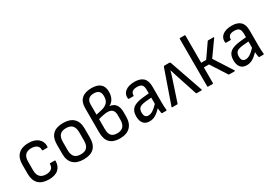

<svg xmlns="http://www.w3.org/2000/svg" viewBox="20 -1509 3300 2335"><g transform="rotate(-30 1670.0 -341.5)"><path d="M252 11Q157 11 108 -37.5Q59 -86 59 -178V-309Q59 -401 109 -450Q159 -499 253 -499Q337 -499 385.5 -459Q434 -419 433 -353Q433 -334 423 -334H363Q354 -334 354 -347Q355 -385 327.5 -406Q300 -427 253 -427Q195 -427 166.5 -397Q138 -367 138 -303V-184Q138 -60 253 -60Q301 -60 327.5 -82Q354 -104 353 -141Q353 -154 362 -154H423Q432 -154 432 -146Q432 -72 386 -30.5Q340 11 252 11Z M740 11Q645 11 595 -37Q545 -85 545 -180V-308Q545 -499 740 -499Q835 -499 885 -451Q935 -403 935 -308V-180Q935 11 740 11ZM740 -60Q799 -60 827 -91Q855 -122 855 -186V-301Q855 -365 827 -396Q799 -427 740 -427Q680 -427 652 -396Q624 -365 624 -301V-186Q624 -122 652 -91Q680 -60 740 -60Z M1249 11Q1064 11 1064 -177V-522Q1064 -607 1111.5 -650.5Q1159 -694 1250 -694Q1415 -694 1415 -549Q1415 -494 1393 -453.5Q1371 -413 1332 -396V-395Q1392 -387 1418.5 -348.5Q1445 -310 1445 -246V-184Q1445 -89 1394.5 -39Q1344 11 1249 11ZM1144 -383 1225 -401Q1276 -413 1306 -443Q1336 -473 1336 -531Q1336 -580 1313.5 -602Q1291 -624 1244 -624Q1144 -624 1144 -526ZM1251 -60Q1365 -60 1365 -186V-251Q1365 -344 1275 -344Q1250 -344 1215.5 -337.5Q1181 -331 1144 -320V-183Q1144 -118 1169 -89Q1194 -60 1251 -60Z M1665 11Q1610 11 1580.5 -23.5Q1551 -58 1551 -124Q1551 -199 1595 -235.5Q1639 -272 1743 -282L1824 -290V-338Q1824 -388 1804.5 -408.5Q1785 -429 1738 -429Q1651 -429 1651 -362Q1651 -353 1643 -353H1582Q1573 -353 1572 -369Q1568 -428 1613 -463Q1658 -498 1740 -499Q1823 -499 1863.5 -460Q1904 -421 1904 -339V-120Q1904 -51 1910 -10Q1912 0 1901 0H1846Q1838 0 1836 -12Q1834 -21 1832 -40Q1830 -59 1828 -78Q1783 -30 1745 -9.5Q1707 11 1665 11ZM1631 -130Q1631 -58 1688 -58Q1717 -58 1748 -76.5Q1779 -95 1824 -142V-230L1745 -223Q1681 -217 1656 -196.5Q1631 -176 1631 -130Z M1989 0Q1978 0 1982 -11L2144 -475Q2148 -487 2159 -487H2227Q2237 -487 2242 -475L2403 -11Q2405 -7 2403.5 -3.5Q2402 0 2397 0H2331Q2324 0 2321 -7L2231 -281Q2222 -310 2212 -339.5Q2202 -369 2194 -399H2192Q2184 -368 2174.5 -338.5Q2165 -309 2155 -279L2065 -7Q2062 0 2055 0Z M2867 -11Q2870 -7 2868 -3.5Q2866 0 2861 0H2788Q2779 0 2777 -6L2634 -228H2562V-9Q2562 0 2553 0H2491Q2482 0 2482 -9V-674Q2482 -683 2491 -683H2553Q2562 -683 2562 -674V-293H2632L2763 -482Q2767 -487 2774 -487H2845Q2857 -487 2850 -476L2702 -268Z M3030 11Q2975 11 2945.5 -23.5Q2916 -58 2916 -124Q2916 -199 2960 -235.5Q3004 -272 3108 -282L3189 -290V-338Q3189 -388 3169.5 -408.5Q3150 -429 3103 -429Q3016 -429 3016 -362Q3016 -353 3008 -353H2947Q2938 -353 2937 -369Q2933 -428 2978 -463Q3023 -498 3105 -499Q3188 -499 3228.5 -460Q3269 -421 3269 -339V-120Q3269 -51 3275 -10Q3277 0 3266 0H3211Q3203 0 3201 -12Q3199 -21 3197 -40Q3195 -59 3193 -78Q3148 -30 3110 -9.5Q3072 11 3030 11ZM2996 -130Q2996 -58 3053 -58Q3082 -58 3113 -76.5Q3144 -95 3189 -142V-230L3110 -223Q3046 -217 3021 -196.5Q2996 -176 2996 -130Z"/></g></svg>

Font: Sofia Sans Semi Condensed
Style: Regular
Weight: 400
Designer: Botio Nikoltchev, Ani Petrova
Foundry: lettersoup
Version: Version 4.100; ttfautohint (v1.8.4.7-5d5b)